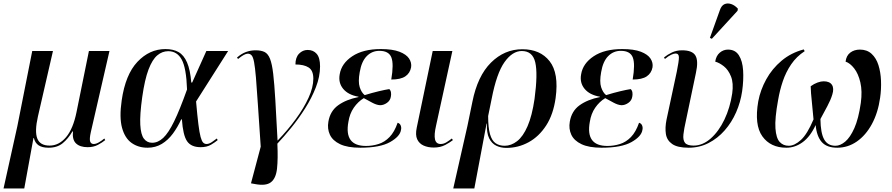

<svg xmlns="http://www.w3.org/2000/svg" viewBox="-55 -824 5038 1084"><path d="M-35 240 43 -112 127 -536H244L159 -166Q140 -82 155.5 -42Q171 -2 225 -2Q278 -2 318 -49.5Q358 -97 377 -191L447 -536H563L458 -79Q449 -39 454 -25Q459 -11 474 -11Q487 -11 503.5 -20.5Q520 -30 534 -42L539 -33Q522 -19 497.5 -6Q473 7 440 7Q397 7 374.5 -14Q352 -35 357 -82H354Q330 -41 299 -15.5Q268 10 220 10Q183 10 163 -3.5Q143 -17 136 -45H134L82 240Z M778 10Q726 10 688 -17Q650 -44 634 -102.5Q618 -161 632 -257Q653 -403 721 -475Q789 -547 879 -547Q923 -547 953 -530Q983 -513 1001 -471.5Q1019 -430 1025 -358H1030L1110 -536H1233L1052 -251Q1059 -171 1065 -123Q1071 -75 1077.5 -51Q1084 -27 1092 -19Q1100 -11 1111 -11Q1125 -11 1141.5 -22Q1158 -33 1169 -42L1174 -33Q1160 -21 1136.5 -7Q1113 7 1078 7Q1024 7 1001 -27Q978 -61 972 -150H968Q948 -106 921 -69.5Q894 -33 858.5 -11.5Q823 10 778 10ZM804 -18Q837 -18 866.5 -45.5Q896 -73 928 -138.5Q960 -204 1001 -319Q997 -440 971 -487.5Q945 -535 895 -535Q861 -535 833 -511.5Q805 -488 783.5 -431.5Q762 -375 748 -276Q734 -176 737 -120Q740 -64 757.5 -41Q775 -18 804 -18Z M1384 215 1362 211 1417 4Q1407 -139 1401 -234Q1395 -329 1390 -386.5Q1385 -444 1379.5 -473Q1374 -502 1365.5 -511.5Q1357 -521 1344 -521Q1325 -521 1289 -491L1283 -499Q1308 -521 1334 -530.5Q1360 -540 1388 -540Q1419 -540 1438.5 -530.5Q1458 -521 1469.5 -492Q1481 -463 1487.5 -407Q1494 -351 1499.5 -259Q1505 -167 1512 -31H1513Q1569 -89 1614.5 -151Q1660 -213 1687 -272Q1714 -331 1714 -380Q1714 -426 1687.5 -443Q1661 -460 1613 -460Q1613 -500 1633.5 -521Q1654 -542 1682 -542Q1714 -542 1733 -520Q1752 -498 1752 -449Q1752 -392 1728.5 -331.5Q1705 -271 1668 -212.5Q1631 -154 1589 -102.5Q1547 -51 1511 -13Q1515 73 1509 128Q1503 183 1474.5 205Q1446 227 1384 215Z M1979 10Q1907 10 1865 -10Q1823 -30 1807.5 -63.5Q1792 -97 1799 -137Q1809 -197 1854 -229.5Q1899 -262 1969 -276V-278Q1911 -288 1882.5 -322.5Q1854 -357 1863 -405Q1873 -466 1934 -506.5Q1995 -547 2095 -547Q2161 -547 2200 -532Q2239 -517 2254.5 -493.5Q2270 -470 2266 -444Q2260 -411 2233.5 -393Q2207 -375 2154 -375Q2169 -463 2154.5 -500Q2140 -537 2087 -537Q2045 -537 2015.5 -507Q1986 -477 1976 -417Q1966 -362 1976 -331.5Q1986 -301 2004 -287Q2046 -300 2084 -309Q2122 -318 2143 -321Q2151 -313 2152.5 -301.5Q2154 -290 2152 -280Q2149 -257 2130 -243.5Q2111 -230 2091 -230Q2071 -231 2046 -244.5Q2021 -258 1999 -270Q1966 -250 1942.5 -216Q1919 -182 1912 -136Q1887 0 2011 0Q2048 0 2082.5 -11Q2117 -22 2144.5 -50.5Q2172 -79 2190 -131Q2203 -127 2207.5 -115Q2212 -103 2209 -91Q2204 -54 2147.5 -22Q2091 10 1979 10Z M2394 9Q2362 9 2337 -2Q2312 -13 2300.5 -37.5Q2289 -62 2298 -104L2388 -536H2499L2407 -115Q2395 -63 2401 -37Q2407 -11 2433 -11Q2450 -11 2466 -21Q2482 -31 2496 -42L2502 -33Q2486 -20 2458.5 -5.5Q2431 9 2394 9Z M2504 240 2584 -113 2612 -249Q2641 -395 2717 -470.5Q2793 -546 2894 -546Q2995 -546 3048 -478.5Q3101 -411 3082 -271Q3069 -178 3028.5 -115.5Q2988 -53 2929.5 -21Q2871 11 2804 11Q2772 11 2746.5 -1.5Q2721 -14 2706.5 -43.5Q2692 -73 2694 -126H2692L2623 240ZM2794 -1Q2831 -1 2864.5 -27Q2898 -53 2923.5 -111.5Q2949 -170 2963 -266Q2982 -408 2967 -472Q2952 -536 2891 -536Q2838 -536 2793.5 -473.5Q2749 -411 2721 -267L2701 -169Q2701 -103 2711.5 -66.5Q2722 -30 2743 -15.5Q2764 -1 2794 -1Z M3342 10Q3270 10 3228 -10Q3186 -30 3170.5 -63.5Q3155 -97 3162 -137Q3172 -197 3217 -229.5Q3262 -262 3332 -276V-278Q3274 -288 3245.5 -322.5Q3217 -357 3226 -405Q3236 -466 3297 -506.5Q3358 -547 3458 -547Q3524 -547 3563 -532Q3602 -517 3617.5 -493.5Q3633 -470 3629 -444Q3623 -411 3596.5 -393Q3570 -375 3517 -375Q3532 -463 3517.5 -500Q3503 -537 3450 -537Q3408 -537 3378.5 -507Q3349 -477 3339 -417Q3329 -362 3339 -331.5Q3349 -301 3367 -287Q3409 -300 3447 -309Q3485 -318 3506 -321Q3514 -313 3515.5 -301.5Q3517 -290 3515 -280Q3512 -257 3493 -243.5Q3474 -230 3454 -230Q3434 -231 3409 -244.5Q3384 -258 3362 -270Q3329 -250 3305.5 -216Q3282 -182 3275 -136Q3250 0 3374 0Q3411 0 3445.5 -11Q3480 -22 3507.5 -50.5Q3535 -79 3553 -131Q3566 -127 3570.5 -115Q3575 -103 3572 -91Q3567 -54 3510.5 -22Q3454 10 3342 10Z M3833 10Q3770 10 3740 -11Q3710 -32 3704.5 -67.5Q3699 -103 3708 -148L3766 -419Q3778 -478 3778 -500Q3778 -522 3759 -522Q3750 -522 3734.5 -515Q3719 -508 3699 -491L3694 -500Q3714 -516 3739 -528Q3764 -540 3796 -540Q3854 -540 3871.5 -510Q3889 -480 3874 -412L3818 -145Q3807 -97 3803.5 -65Q3800 -33 3812.5 -17.5Q3825 -2 3861 -2Q3912 -2 3957.5 -42Q4003 -82 4035 -149Q4067 -216 4079 -297Q4087 -355 4072 -392.5Q4057 -430 4031.5 -450Q4006 -470 3983 -476Q3988 -509 4008.5 -526.5Q4029 -544 4055 -544Q4096 -544 4116.5 -512Q4137 -480 4140.5 -426.5Q4144 -373 4135 -309Q4126 -247 4101 -190Q4076 -133 4036.5 -88Q3997 -43 3945.5 -16.5Q3894 10 3833 10ZM3964 -605 3953 -610 4009 -766Q4018 -793 4035.5 -800.5Q4053 -808 4073.5 -801Q4094 -794 4111 -775L4109 -763Z M4385 10Q4295 10 4249 -54.5Q4203 -119 4226 -252Q4238 -316 4271 -376Q4304 -436 4357.5 -481Q4411 -526 4483 -545L4488 -535Q4442 -505 4412 -461Q4382 -417 4364.5 -365Q4347 -313 4338 -259Q4319 -155 4323 -99.5Q4327 -44 4347 -22.5Q4367 -1 4398 -1Q4431 -1 4467 -34Q4503 -67 4538 -150Q4533 -211 4528 -255Q4523 -299 4522 -337Q4541 -351 4560.5 -358Q4580 -365 4595 -365Q4629 -365 4642 -345Q4655 -325 4644 -290Q4635 -260 4616 -224.5Q4597 -189 4577 -152Q4578 -73 4598 -37Q4618 -1 4662 -1Q4689 -1 4717 -24.5Q4745 -48 4768.5 -100.5Q4792 -153 4805 -243Q4814 -309 4802.5 -358.5Q4791 -408 4767.5 -438Q4744 -468 4719 -476Q4723 -510 4745.5 -527Q4768 -544 4800 -544Q4840 -544 4866 -520Q4892 -496 4904.5 -456.5Q4917 -417 4919 -368.5Q4921 -320 4914 -272Q4902 -187 4867.5 -123.5Q4833 -60 4782.5 -25Q4732 10 4672 10Q4613 10 4584.5 -22Q4556 -54 4550 -118Q4520 -53 4477 -21.5Q4434 10 4385 10Z"/></svg>

Font: Noto Serif Display Medium
Style: Italic
Weight: 500
Italic angle: -12°
Designer: Monotype Design Team
Foundry: Monotype Imaging Inc.
Version: Version 2.009